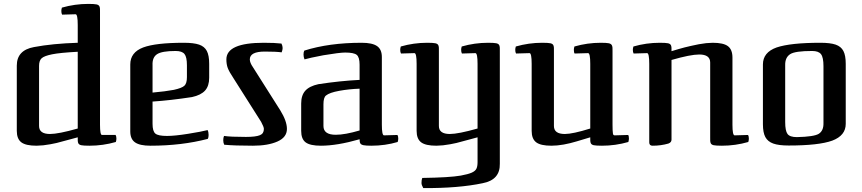

<svg xmlns="http://www.w3.org/2000/svg" viewBox="-20 -733 4415 983"><path d="M576 -23Q576 -35 572 -42H502Q492 -42 492 -95V-670Q493 -691 489.5 -699.5Q486 -708 474 -710.5Q462 -713 432 -713Q363 -713 297 -694Q294 -685 294 -677Q294 -665 298 -658L367 -660Q378 -660 378 -605V-514Q249 -510 154 -492Q66 -476 66 -397V-63Q66 -22 89 -4.5Q112 13 167 13Q177 13 201 11Q241 6 270 -1Q306 -10 341 -20L378 -30Q377 -9 380.5 -0.5Q384 8 396 10.5Q408 13 438 13Q507 13 573 -6Q576 -15 576 -23ZM236 -47Q180 -47 180 -88V-396Q180 -423 193.5 -435Q207 -447 247 -455Q286 -463 378 -468V-75Q279 -47 236 -47Z M835 -37Q790 -37 775.5 -49Q761 -61 761 -99V-213Q852 -219 963 -236Q1009 -246 1030 -269.5Q1051 -293 1051 -335V-406Q1051 -449 1039 -472Q1027 -495 999.5 -504.5Q972 -514 921 -514Q777 -514 713 -490Q647 -465 647 -403V-60Q647 -21 671.5 -4Q696 13 750 13Q910 13 1044 -22Q1048 -29 1048 -42Q1048 -57 1043 -67Q1012 -59 943.5 -48Q875 -37 835 -37ZM879 -472Q912 -472 924.5 -456.5Q937 -441 937 -399V-338Q937 -306 924 -294Q911 -282 870 -273Q828 -265 761 -259V-399Q759 -439 784 -455.5Q809 -472 879 -472Z M1275 13Q1352 13 1400.5 -8.5Q1449 -30 1449 -73Q1449 -113 1415 -168L1275 -389Q1259 -412 1259 -429Q1259 -469 1336 -469Q1394 -469 1422 -465Q1427 -478 1427 -487Q1427 -498 1421 -510Q1388 -514 1330 -514Q1139 -514 1139 -429Q1139 -404 1146 -385Q1153 -366 1177 -330L1317 -109Q1331 -83 1331 -73Q1331 -49 1311 -41Q1290 -32 1239 -32Q1160 -32 1127 -37Q1123 -28 1123 -15Q1123 -2 1128 8Q1181 13 1275 13Z M2019 -23Q2019 -35 2015 -42L1946 -40Q1935 -40 1935 -95V-441Q1935 -480 1910.5 -497Q1886 -514 1832 -514Q1665 -514 1538 -474Q1534 -467 1534 -454Q1534 -441 1539 -429Q1562 -436 1635 -450Q1719 -464 1747 -464Q1792 -464 1806.5 -452Q1821 -440 1821 -402V-324Q1721 -319 1610 -302Q1564 -292 1543 -268.5Q1522 -245 1522 -203V-63Q1522 -21 1545 -4Q1568 13 1623 13Q1706 13 1821 -20Q1821 -5 1825 1.5Q1829 8 1841.5 10.5Q1854 13 1881 13Q1952 13 2016 -6Q2019 -15 2019 -23ZM1699 -43Q1636 -43 1636 -88V-199Q1636 -234 1649 -244Q1667 -259 1717 -268Q1766 -277 1821 -279V-65Q1746 -43 1699 -43Z M2339 166Q2282 176 2142 178Q2138 187 2138 204Q2138 214 2147 230Q2328 231 2451 205Q2541 188 2539 105V-471Q2540 -492 2536.5 -500.5Q2533 -509 2521 -511.5Q2509 -514 2479 -514Q2410 -514 2344 -495Q2341 -486 2341 -478Q2341 -466 2345 -459L2414 -461Q2425 -461 2425 -406V-75Q2326 -47 2283 -47Q2227 -47 2227 -88V-471Q2228 -492 2224.5 -500.5Q2221 -509 2209 -511.5Q2197 -514 2167 -514Q2098 -514 2032 -495Q2029 -486 2029 -478Q2029 -466 2033 -459L2102 -461Q2113 -461 2113 -406V-63Q2113 -22 2136 -4.5Q2159 13 2214 13Q2224 13 2248 11Q2288 6 2317 -1Q2353 -10 2388 -20L2425 -30V97Q2425 119 2419 131Q2413 143 2395 151Q2377 159 2339 166Z M3200 -23Q3200 -37 3196 -42L3127 -40Q3119 -40 3118 -50Q3116 -62 3116 -95V-471Q3117 -492 3113 -500.5Q3109 -509 3097 -511.5Q3085 -514 3056 -514Q2987 -514 2921 -495Q2918 -486 2918 -478Q2918 -464 2922 -459L2991 -461Q3002 -461 3002 -406V-75Q2912 -47 2872 -47Q2816 -47 2816 -88V-471Q2817 -492 2813.5 -500.5Q2810 -509 2798 -511.5Q2786 -514 2756 -514Q2687 -514 2621 -495Q2618 -486 2618 -478Q2618 -466 2622 -459L2691 -461Q2702 -461 2702 -406V-63Q2702 -22 2725 -4.5Q2748 13 2803 13Q2832 13 2866 7Q2899 1 2932 -9L3002 -30Q3001 -9 3004.5 -0.5Q3008 8 3020 10.5Q3032 13 3062 13Q3131 13 3197 -6Q3200 -17 3200 -23Z M3560 -454Q3616 -454 3616 -413V-30Q3615 -9 3618.5 -0.5Q3622 8 3634 10.5Q3646 13 3676 13Q3745 13 3811 -6Q3814 -15 3814 -23Q3814 -35 3810 -42L3741 -40Q3730 -40 3730 -95V-438Q3730 -479 3707 -496.5Q3684 -514 3629 -514Q3619 -514 3595 -512Q3555 -507 3527 -500Q3504 -495 3505 -495Q3490 -492 3455 -482L3418 -471Q3419 -492 3415.5 -500.5Q3412 -509 3400 -511.5Q3388 -514 3358 -514Q3289 -514 3223 -495Q3220 -486 3220 -478Q3220 -466 3224 -459L3293 -461Q3304 -461 3304 -406V-4Q3304 13 3321 13Q3364 13 3402 2Q3418 -4 3418 -18V-426Q3515 -454 3560 -454Z M4180 -514Q4027 -514 3956 -490Q3886 -465 3886 -403V-97Q3886 -54 3898.5 -31Q3911 -8 3939 2Q3967 12 4018 12Q4172 12 4241 -13Q4310 -39 4310 -99V-406Q4310 -449 4298 -472Q4286 -495 4258.5 -504.5Q4231 -514 4180 -514ZM4172 -48Q4148 -33 4060 -31Q4024 -31 4012 -47Q4000 -63 4000 -108V-399Q3999 -439 4026 -456Q4051 -472 4138 -472Q4171 -472 4183.5 -455.5Q4196 -439 4196 -394V-103Q4197 -64 4172 -48Z"/></svg>

Font: Federant
Style: Regular
Weight: 400
Designer: Olexa M. Volochay, Alexei Vanyashin, Otto Ludwig Naegele
Foundry: Cyreal (www.cyreal.org)
Version: Version 1.011; ttfautohint (v1.4.1)